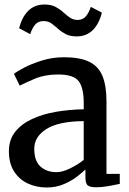

<svg xmlns="http://www.w3.org/2000/svg" viewBox="-20 -821 573 852"><path d="M19.5 -150Q19.5 -200.5 47 -235.5Q74.5 -270.5 121.5 -292.5Q168.5 -314.5 228 -324.8Q287.5 -335 351.5 -336V-364.5Q351.5 -432 328.8 -461.2Q306 -490.5 237.5 -490.5Q179.5 -490.5 135.5 -472Q91.5 -453.5 67.5 -441L42 -493Q52 -502 85.2 -519.8Q118.5 -537.5 165.5 -552.2Q212.5 -567 264 -567Q334 -567 375.2 -547.2Q416.5 -527.5 434.5 -484.2Q452.5 -441 452.5 -370.5V-49.5H511.5V-5Q494.5 -1 463.2 4.5Q432 10 407 10Q380.5 10 369.8 2Q359 -6 359 -36V-69Q346.5 -56.5 322 -37.5Q297.5 -18.5 263.2 -3.8Q229 11 187 11Q142 11 104 -6.5Q66 -24 42.8 -59.8Q19.5 -95.5 19.5 -150ZM230.5 -57Q257 -57 291.2 -73.8Q325.5 -90.5 351.5 -111.5V-283.5Q239 -282.5 185.5 -248.2Q132 -214 132 -161.5Q132 -106 160 -81.5Q188 -57 230.5 -57ZM65 -695.5Q77 -744.5 105.2 -772.8Q133.5 -801 177 -801Q206.5 -801 226 -790.8Q245.5 -780.5 260.2 -767Q275 -753.5 289.8 -743.2Q304.5 -733 324 -732.5Q347.5 -732.5 361 -748.5Q374.5 -764.5 383 -790.5L432 -765Q420 -715.5 391.8 -687.5Q363.5 -659.5 320 -659.5Q290.5 -659.5 271.2 -669.8Q252 -680 237.2 -693.5Q222.5 -707 208 -717.2Q193.5 -727.5 173.5 -727.5Q149.5 -727.5 136 -711.8Q122.5 -696 114 -669.5Z"/></svg>

Font: Merriweather
Style: Regular
Weight: 400
Designer: Eben Sorkin
Foundry: Eben Sorkin
Version: Version 2.100; ttfautohint (v1.7.19-72a1) -l 8 -r 50 -G 200 